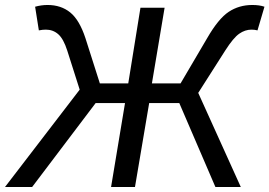

<svg xmlns="http://www.w3.org/2000/svg" viewBox="-61 -751 1082 771"><path d="M259 -391 209 -548Q194 -595 173 -613.5Q152 -632 123 -632Q110 -632 95 -629L80 -724Q105 -731 130 -731Q184 -731 221 -701Q258 -671 282 -598L340 -416H454L503 -720H600L549 -416H664L771 -598Q816 -676 857.5 -703.5Q899 -731 952 -731Q981 -731 1001 -724L973 -629Q961 -632 949 -632Q923 -632 899.5 -615.5Q876 -599 844 -549L735 -378L906 0H804L659 -337H538L481 0H385L441 -337H323L68 0H-41Z"/></svg>

Font: Nebula Sans Medium
Style: Regular
Weight: 500
Italic angle: -9°
Designer: Paul D. Hunt for Adobe (as Source Sans)
Foundry: Nebula Entertainment & Broadcasting LLC
Version: Version 1.010